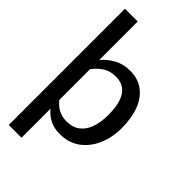

<svg xmlns="http://www.w3.org/2000/svg" viewBox="-275 -816 1063 1063"><g transform="rotate(45 257.0 -284.0)"><path d="M128 171H28V-739H128V-438Q159 -474 199.5 -495.5Q240 -517 291 -517Q353 -517 396 -485Q439 -453 461 -395.5Q483 -338 483 -258Q483 -185 456.5 -124.5Q430 -64 381 -28.5Q332 7 263 7Q218 7 185.5 -9.5Q153 -26 128 -56ZM258 -438Q216 -438 185.5 -419.5Q155 -401 128 -366V-125Q152 -95 179.5 -82Q207 -69 240 -69Q286 -69 316.5 -91Q347 -113 363 -155.5Q379 -198 379 -258Q379 -347 349.5 -392.5Q320 -438 258 -438Z"/></g></svg>

Font: Aleo Medium
Style: Regular
Weight: 500
Designer: Alessio Laiso
Foundry: Alessio Laiso
Version: Version 2.001;gftools[0.9.29]